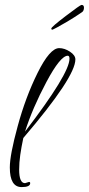

<svg xmlns="http://www.w3.org/2000/svg" viewBox="-20 -753 362 782"><path d="M68 9Q20 9 20 -71Q20 -122 52 -239Q84 -357 133 -456Q183 -557 221 -557Q243 -557 265 -542.5Q287 -528 287 -511Q287 -439 75 -191Q67 -154 62.5 -122Q58 -90 58 -62Q58 -7 82 -7L98 -12Q103 -12 103 -7Q103 9 68 9ZM82 -217Q263 -453 263 -514Q263 -526 256 -526Q226 -526 169 -419Q112 -312 82 -217ZM193 -632Q189 -632 189 -637Q189 -643 248 -688Q307 -733 312 -733Q322 -733 322 -722Q322 -711 316 -705Q313 -703 300 -694Q287 -685 254 -665Q232 -652 213.5 -642Q195 -632 193 -632Z"/></svg>

Font: Qwigley
Style: Regular
Weight: 400
Designer: Robert E. Leuschke
Foundry: Robert E. Leuschke
Version: Version 1.010; ttfautohint (v1.8.3)